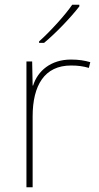

<svg xmlns="http://www.w3.org/2000/svg" viewBox="-20 -786 415 806"><path d="M313 -759V-766H283C254 -723 189 -652 144 -612V-606H165C218 -650 278 -714 313 -759ZM278 -536C193 -536 138 -488 119 -427H117L115 -528H91V0H117V-297C117 -428 167 -511 278 -511C308 -511 328 -508 353 -501L359 -525C335 -532 310 -536 278 -536Z"/></svg>

Font: Noto Sans Arabic Thin
Style: Regular
Weight: 100
Designer: Monotype Design Team, Nadine Chahine, Nizar Qandah and Khaled Hosny
Foundry: Monotype Imaging Inc.
Version: Version 2.012